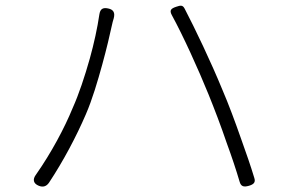

<svg xmlns="http://www.w3.org/2000/svg" viewBox="-20 -693 1020 682"><path d="M343 -463C359 -521 371 -573 377 -601C379 -610 381 -619 384 -628C389 -647 384 -659 364 -663C345 -667 336 -661 333 -642C326 -594 314 -539 299 -485C281 -421 260 -358 238 -309C209 -238 162 -150 108 -73C95 -56 98 -41 118 -33C133 -27 145 -31 154 -44C205 -121 251 -208 285 -287C308 -340 327 -405 343 -463ZM785 -186C803 -137 819 -89 831 -48C836 -30 846 -28 864 -33C881 -38 889 -45 883 -62C871 -102 854 -151 836 -201C815 -261 792 -323 770 -374C729 -474 673 -591 636 -662C629 -676 621 -674 606 -669C588 -663 581 -657 590 -640C631 -565 684 -448 721 -357C742 -305 765 -245 785 -186Z"/></svg>

Font: GenSenRounded2 TW L
Style: Regular
Weight: 300
Version: Version 2.100;PS 2.1;hotconv 16.6.51;makeotf.lib2.5.65220 DE